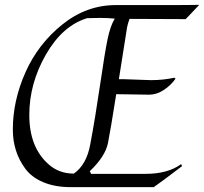

<svg xmlns="http://www.w3.org/2000/svg" viewBox="-20 -772 843 793"><path d="M594 -381 460 -383Q437 -237 426 -181.5Q415 -126 351 -65L356 -54H582Q673 -54 728 -94L732 -86Q651 -24 615 1H273Q207 1 158.5 -19.5Q110 -40 84 -76Q33 -145 33 -237Q33 -356 85 -473Q137 -590 237 -670.5Q337 -751 458 -751H651Q770 -751 803 -752L747 -693L515 -694Q508 -675 505 -660L471 -445Q479 -445 489 -445L603 -441Q655 -441 700 -451L705 -447Q687 -421 657.5 -401Q628 -381 594 -381ZM454 -695Q426 -698 396 -698Q366 -698 340 -697Q238 -666 169.5 -546.5Q101 -427 101 -297Q101 -164 180 -94Q223 -55 285 -55Q338 -92 353 -177Q374 -289 393.5 -422.5Q413 -556 424.5 -611Q436 -666 454 -695Z"/></svg>

Font: Felipa
Style: Regular
Weight: 400
Designer: Javier Alcaraz
Foundry: Fontstage
Version: Version 1.001